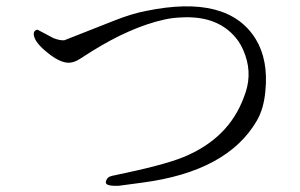

<svg xmlns="http://www.w3.org/2000/svg" viewBox="-20 -651 960 615"><path d="M803 -265Q709 -102 436 -66L361 -56Q317 -54 319 -68Q322 -84 337 -87Q338 -88 345 -89Q505 -122 568 -148Q714 -208 762 -342Q765 -349 767 -356Q789 -423 759 -491Q752 -507 743 -520Q683 -603 558 -595Q531 -594 505 -588Q398 -564 273 -486Q258 -476 237 -463Q217 -450 200 -450Q169 -450 124 -489Q89 -519 88 -542Q88 -554 100 -556L151 -529Q171 -521 186 -522L346 -585Q401 -607 448 -616Q710 -670 799 -526Q840 -459 830 -359Q825 -303 803 -265Z"/></svg>

Font: cwTeXKai
Style: Medium
Weight: 500
Version: Version 1.17